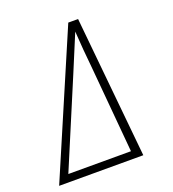

<svg xmlns="http://www.w3.org/2000/svg" viewBox="-134 -837 844 939"><g transform="rotate(-20 288.0 -367.5)"><path d="M13 0H451L403 -490L379 -735H328ZM75 -39 265 -490Q285 -538 305 -586Q325 -634 345 -682Q348 -634 352 -586Q356 -538 361 -490L401 -39Z"/></g></svg>

Font: Iosevka Sparkle Extralight
Style: Italic
Weight: 200
Italic angle: -9°
Designer: Belleve Invis
Foundry: Belleve Invis
Version: Version 4.5.0; ttfautohint (v1.8.3)